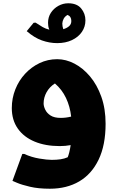

<svg xmlns="http://www.w3.org/2000/svg" viewBox="-20 -890 716 1171"><path d="M284 261Q214 261 163 249Q112 237 84 225Q56 213 56 213L116 49H128Q172 69 219.5 77Q267 85 296 85Q325 85 349 81.5Q373 78 393 69Q398 57 402.5 39Q407 21 411 -5Q379 1 344 1Q257 1 191 -26.5Q125 -54 88.5 -106Q52 -158 52 -231Q52 -291 73.5 -345Q95 -399 133 -440Q171 -481 221 -505Q271 -529 329 -529Q382 -529 434 -502Q486 -475 529 -424Q572 -373 598 -300Q624 -227 624 -135Q624 -5 581.5 83.5Q539 172 463 216.5Q387 261 284 261ZM246 -259Q246 -242 256 -221Q266 -200 288.5 -185.5Q311 -171 350 -171Q383 -171 414 -179Q407 -241 382.5 -292.5Q358 -344 315 -381Q282 -360 264 -327.5Q246 -295 246 -259ZM501 -766Q501 -727 479.5 -695.5Q458 -664 419 -645.5Q380 -627 329 -627Q282 -627 235.5 -643.5Q189 -660 143 -700L185 -751L197 -752Q221 -736 240 -725Q259 -714 281 -709Q276 -720 274.5 -731Q273 -742 273 -751Q273 -785 290 -811.5Q307 -838 335.5 -854Q364 -870 396 -870Q449 -870 475 -838.5Q501 -807 501 -766ZM360 -747Q360 -729 366 -712Q387 -718 401 -730Q415 -742 415 -762Q415 -790 392 -799Q376 -790 368.5 -776Q361 -762 360 -747Z"/></svg>

Font: Kufam Black
Style: Regular
Weight: 900
Designer: Wael Morcos, Artur Schmal
Foundry: Original Type
Version: Version 1.301; ttfautohint (v1.8.3)